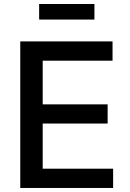

<svg xmlns="http://www.w3.org/2000/svg" viewBox="-20 -933 643 953"><path d="M80.6 0V-727.5H538.6V-631.8H191.9V-415H514.2V-319.8H191.9V-95.7H541.5V0ZM448.7 -913.1V-835.9H174.3V-913.1Z"/></svg>

Font: Inter Medium
Style: Regular
Weight: 500
Designer: Rasmus Andersson
Foundry: rsms
Version: Version 4.001;git-9221beed3